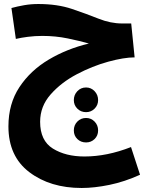

<svg xmlns="http://www.w3.org/2000/svg" viewBox="-20 -543 748 957"><path d="M678 328 633 190Q513 237 401 237Q307 237 243.5 197.5Q180 158 180 64Q180 -13 232.5 -72.5Q285 -132 363 -173Q441 -214 519.5 -235.5Q598 -257 651 -257L634 -426H589Q531 -426 471 -450Q411 -474 338.5 -498.5Q266 -523 171 -523Q134 -523 100 -517Q66 -511 37 -503L59 -349Q84 -355 119 -359.5Q154 -364 191 -364Q257 -364 317.5 -351.5Q378 -339 423 -326Q314 -300 223 -246Q132 -192 77 -109Q22 -26 22 87Q22 236 126 315Q230 394 387 394Q450 394 525.5 378.5Q601 363 678 328ZM409 16Q434 16 451.5 -1.5Q469 -19 469 -44Q469 -70 451.5 -88.5Q434 -107 409 -107Q383 -107 365.5 -88.5Q348 -70 348 -44Q348 -19 365.5 -1.5Q383 16 409 16ZM409 167Q434 167 451.5 150Q469 133 469 107Q469 81 451.5 63Q434 45 409 45Q383 45 365.5 63Q348 81 348 107Q348 133 365.5 150Q383 167 409 167Z"/></svg>

Font: Noto Sans Arabic Extra
Style: Regular
Weight: 800
Designer: Nadine Chahine - Monotype Design Team
Foundry: Monotype Imaging Inc.
Version: Version 1.902